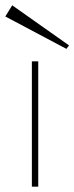

<svg xmlns="http://www.w3.org/2000/svg" viewBox="-54 -703 280 723"><path d="M66 0V-472H90V0ZM196 -519 -34 -641 -8 -683 206 -532Z"/></svg>

Font: Lil Grotesk Thin
Style: Regular
Weight: 100
Designer: Bastien Sozeau
Foundry: NBR — Bastien Sozeau
Version: Version 3.003; ttfautohint (v1.8.4.7-5d5b);gftools[0.9.33]